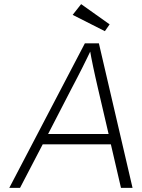

<svg xmlns="http://www.w3.org/2000/svg" viewBox="-20 -910 687 930"><path d="M25 0 391 -700H459L622 0H566L517 -211H187L77 0ZM213 -261H506L454 -484Q447 -515 441.5 -539Q436 -563 431.5 -585Q427 -607 422 -632Q420 -645 417 -660Q409 -643 402 -629Q390 -604 378.5 -581.5Q367 -559 354.5 -534.5Q342 -510 325 -478ZM488 -759 332 -838 373 -890 511 -792Z"/></svg>

Font: Lexend ExtLt
Style: Italic
Weight: 250
Italic angle: -8.13011°
Designer: Bonnie Shaver-Troup, Thomas Jockin
Foundry: Lexend
Version: Version 1.007